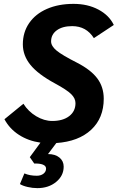

<svg xmlns="http://www.w3.org/2000/svg" viewBox="-20 -730 608 992"><path d="M516 -220Q516 -120 451 -59.5Q386 1 271 9L228 66Q265 66 287 84Q309 102 309 131Q309 178 270 210Q231 242 173 242Q148 242 122.5 236Q97 230 83 221L106 166Q134 178 170 178Q191 178 204.5 167.5Q218 157 218 141Q218 127 201.5 120.5Q185 114 157 115L134 82L189 7Q126 -2 77.5 -33.5Q29 -65 3 -114L101 -194Q126 -154 167 -129.5Q208 -105 250 -105Q305 -105 337.5 -130Q370 -155 370 -197Q370 -222 347.5 -244Q325 -266 264 -299Q177 -346 137.5 -394.5Q98 -443 98 -501Q98 -563 130.5 -610.5Q163 -658 222.5 -684Q282 -710 360 -710Q433 -710 488.5 -680.5Q544 -651 568 -601L465 -533Q426 -595 353 -595Q303 -595 273.5 -573.5Q244 -552 244 -516Q244 -492 272.5 -468.5Q301 -445 378 -406Q450 -369 483 -324.5Q516 -280 516 -220Z"/></svg>

Font: Sarabun
Style: Bold Italic
Weight: 700
Italic angle: -10°
Designer: Suppakit Chalermlarp | Katatrad Co.,Ltd.
Foundry: Cadson Demak Co.,Ltd.
Version: Version 1.000; ttfautohint (v1.6)